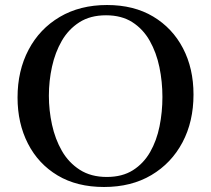

<svg xmlns="http://www.w3.org/2000/svg" viewBox="-20 -731 842 766"><path d="M752 -354Q752 -246 708 -163Q664 -80 584 -32.5Q504 15 395 15Q287 15 210 -31Q133 -77 91.5 -158Q50 -239 50 -342Q50 -449 94 -532.5Q138 -616 218.5 -663.5Q299 -711 407 -711Q514 -711 591 -665Q668 -619 710 -538.5Q752 -458 752 -354ZM628 -344Q628 -405 616 -463Q604 -521 577.5 -568Q551 -615 508 -642.5Q465 -670 403 -670Q340 -670 296.5 -642Q253 -614 226.5 -568Q200 -522 187.5 -465Q175 -408 175 -349Q175 -291 187.5 -233.5Q200 -176 227 -129Q254 -82 298.5 -53.5Q343 -25 406 -25Q468 -25 510.5 -52Q553 -79 579 -124.5Q605 -170 616.5 -227Q628 -284 628 -344Z"/></svg>

Font: Tiro Devanagari Sanskrit
Style: Regular
Weight: 400
Designer: Devanagari: John Hudson & Fiona Ross. Latin: John Hudson.
Foundry: Tiro Typeworks Ltd.
Version: Version 1.52